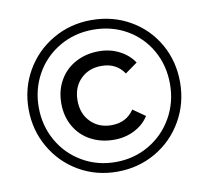

<svg xmlns="http://www.w3.org/2000/svg" viewBox="-78 -790 959 881"><g transform="rotate(-10 401.0 -350.0)"><path d="M47.9 -350.1Q47.9 -447.3 94.5 -528.1Q141.1 -608.9 222.2 -656Q303.2 -703.1 401.9 -703.1Q501 -703.1 581.5 -657Q662.1 -610.8 708 -530.5Q753.9 -450.2 753.9 -352.1Q753.9 -253.9 707 -172.4Q660.2 -90.8 579.1 -43.9Q498 2.9 399.9 2.9Q301.8 2.9 221.4 -43.9Q141.1 -90.8 94.5 -171.9Q47.9 -252.9 47.9 -350.1ZM95.2 -350.1Q95.2 -265.1 135 -194.6Q174.8 -124 244.9 -83Q314.9 -42 399.9 -42Q485.8 -42 555.9 -83Q626 -124 666.5 -195.1Q707 -266.1 707 -352.1Q707 -438 667.5 -508.1Q627.9 -578.1 558.3 -618.2Q488.8 -658.2 401.9 -658.2Q315.9 -658.2 245.4 -617.2Q174.8 -576.2 135 -505.6Q95.2 -435.1 95.2 -350.1ZM200.2 -350.1Q200.2 -410.2 227.1 -457Q253.9 -503.9 302 -530Q350.1 -556.2 411.1 -556.2Q462.9 -556.2 505.9 -534.2Q548.8 -512.2 573.2 -475.1L516.1 -434.1Q480 -488.3 410.2 -487.8Q352.1 -487.8 314 -450Q275.9 -412.1 275.9 -350.1Q275.9 -288.1 314 -250Q352.1 -211.9 410.2 -211.9Q480 -211.9 516.1 -266.1L573.2 -226.1Q549.3 -188 506.1 -166Q462.9 -144 411.1 -144Q350.1 -144 302 -169.9Q253.9 -195.8 227.1 -242.9Q200.2 -290 200.2 -350.1Z"/></g></svg>

Font: Montserrat Medium
Style: Regular
Weight: 500
Designer: Julieta Ulanovsky
Foundry: Julieta Ulanovsky
Version: Version 7.200